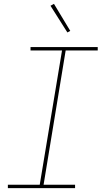

<svg xmlns="http://www.w3.org/2000/svg" viewBox="-20 -980 540 1000"><path d="M21 0V-18H187L303 -717H139V-735H489V-717H322L207 -18H371V0ZM331 -811 243 -950 261 -960 346 -819Z"/></svg>

Font: Iosevka Curly Thin Oblique
Style: Regular
Weight: 100
Italic angle: -9°
Monospace: yes
Designer: Belleve Invis
Foundry: Belleve Invis
Version: Version 11.1.0; ttfautohint (v1.8.3)